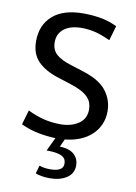

<svg xmlns="http://www.w3.org/2000/svg" viewBox="-93 -700 692 974"><g transform="rotate(10 252.5 -212.5)"><path d="M257 -639Q303 -639 346 -631.5Q389 -624 431 -604L409 -528Q366 -548 331.5 -556.5Q297 -565 261 -565Q204 -565 171 -540Q138 -515 138 -470Q138 -432 162.5 -409Q187 -386 243 -369L306 -349Q392 -322 427.5 -275.5Q463 -229 463 -171Q463 -133 449 -102Q435 -71 410 -48Q385 -25 350.5 -11Q316 3 274 7L256 47Q284 48 303 55Q322 62 333 73.5Q344 85 349 98.5Q354 112 354 127Q354 169 319.5 191.5Q285 214 233 214Q210 214 190.5 210.5Q171 207 159 202L171 160Q184 165 198 167Q212 169 226 169Q294 169 294 129Q294 119 290.5 109.5Q287 100 276 93Q265 86 245.5 82Q226 78 193 78L226 9Q181 7 136.5 -1.5Q92 -10 47 -31L69 -106Q112 -85 153 -75Q194 -65 239 -65Q293 -65 331 -90Q369 -115 369 -164Q369 -182 363.5 -197.5Q358 -213 344.5 -227Q331 -241 308 -253Q285 -265 250 -276L187 -296Q118 -318 81 -356Q44 -394 44 -459Q44 -542 98.5 -590.5Q153 -639 257 -639Z"/></g></svg>

Font: Ek Mukta
Style: Regular
Weight: 400
Designer: Girish Dalvi and Yashodeep Gholap
Foundry: Ek Type
Version: Version 2.538;PS 1.001;hotconv 16.6.51;makeotf.lib2.5.65220;